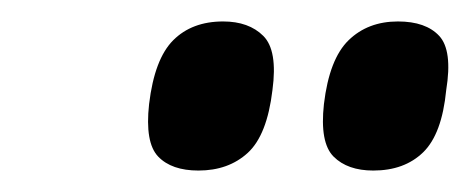

<svg xmlns="http://www.w3.org/2000/svg" viewBox="-20 -775 438 179"><path d="M328 -616Q304 -616 291 -629Q278 -642 282 -678Q287 -720 305 -737.5Q323 -755 351 -755Q377 -755 389.5 -741.5Q402 -728 396 -691Q392 -650 374.5 -633Q357 -616 328 -616ZM165 -616Q140 -616 127.5 -629Q115 -642 119 -678Q124 -720 141.5 -737.5Q159 -755 188 -755Q212 -755 225.5 -741.5Q239 -728 234 -691Q229 -649 211 -632.5Q193 -616 165 -616Z"/></svg>

Font: Georama SemiCondensed
Style: Bold Italic
Weight: 700
Width: 4
Italic angle: -9°
Designer: Jean-Baptiste Levee
Foundry: Production Type
Version: Version 1.000